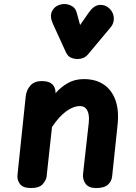

<svg xmlns="http://www.w3.org/2000/svg" viewBox="-20 -951 690 971"><path d="M136 0Q97 0 81.2 -20Q65.5 -40 68.5 -67.5L110 -463Q113.5 -496 133.8 -518.5Q154 -541 191 -541Q227 -541 243.8 -525.5Q260.5 -510 261 -482.5V-479.5Q285.5 -509 321.5 -530Q357.5 -551 404 -551Q464 -551 504.8 -523.5Q545.5 -496 564 -444Q582.5 -392 574.5 -318.5L547 -58.5Q544.5 -34 525.8 -17Q507 0 465 0Q428.5 0 412.8 -21.8Q397 -43.5 400 -71.5L429 -330.5Q431.5 -353.5 428 -372.5Q424.5 -391.5 414 -403Q403.5 -414.5 384.5 -414.5Q351 -414.5 314.8 -388.2Q278.5 -362 243 -308.5L215.5 -57Q213.5 -40 196.2 -20Q179 0 136 0ZM373 -652.5Q356 -652.5 339.8 -659Q323.5 -665.5 314 -685.5L248 -829.5Q230.5 -868 242.8 -893.5Q255 -919 282 -927Q309 -935.5 335.2 -924.5Q361.5 -913.5 368 -887L385 -824.5L430.5 -889.5Q455 -923.5 482.8 -926Q510.5 -928.5 532 -909.5Q553 -890 555.5 -862.8Q558 -835.5 540.5 -814L425.5 -676.5Q414.5 -663.5 400.8 -658Q387 -652.5 373 -652.5Z"/></svg>

Font: Edu NSW ACT Hand
Style: Regular
Weight: 400
Designer: Tina and Corey Anderson, Eben Sorkin, Mirko Velimirovic
Foundry: Sorkin Type Co.
Version: Version 2.000